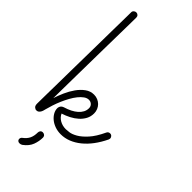

<svg xmlns="http://www.w3.org/2000/svg" viewBox="-280 -726 963 963"><g transform="rotate(45 201.5 -244.5)"><path d="M141.6 -60.1Q149.9 -41.5 168.9 -30.5Q188 -19.5 211.9 -19.5Q219.2 -19.5 235.8 -21.7Q252.4 -23.9 274.2 -36.4Q295.9 -48.8 320.3 -75.7Q344.7 -102.5 367.7 -151.4Q370.1 -156.7 374.5 -159.4Q378.9 -162.1 384.3 -162.1Q392.6 -162.1 397.7 -156.2Q402.8 -150.4 402.8 -143.6Q402.8 -140.6 400.9 -135.7Q383.8 -100.1 362.8 -72Q341.8 -43.9 317.4 -24.2Q293 -4.4 266.4 6.1Q239.7 16.6 211.9 16.6Q189.9 16.6 170.7 9.8Q151.4 2.9 137.5 -8.5Q123.5 -20 115.5 -34.4Q107.4 -48.8 107.4 -64Q107.4 -65.9 107.9 -69.3Q108.4 -72.8 110.6 -76.9Q112.8 -81.1 116.9 -84.7Q121.1 -88.4 128.4 -90.8Q148.4 -96.7 165.3 -105.2Q182.1 -113.8 194.3 -124.5Q206.5 -135.3 213.4 -148.2Q220.2 -161.1 220.2 -176.3Q220.2 -189.5 211.4 -197.8Q202.6 -206.1 189.9 -206.1Q176.8 -206.1 164.1 -197Q151.4 -188 139.4 -173.1Q127.4 -158.2 116.7 -138.9Q106 -119.6 96.9 -98.6Q87.9 -77.6 81.1 -56.9Q74.2 -36.1 69.8 -18.6Q68.4 -13.2 66.7 -6.8Q64.9 -0.5 61.5 5.1Q58.1 10.7 53.2 14.4Q48.3 18.1 40.5 18.1Q33.2 18.1 26.4 12Q19.5 5.9 19.5 -8.8Q19.5 -11.7 19.8 -31.2Q20 -50.8 20.5 -82.3Q21 -113.8 21.7 -154.5Q22.5 -195.3 22.9 -241Q23.4 -286.6 24.4 -335Q25.4 -383.3 25.9 -429.2Q26.4 -475.1 27.1 -516.4Q27.8 -557.6 28.3 -589.6Q28.8 -621.6 29.1 -641.8Q29.3 -662.1 29.3 -666Q29.3 -673.8 35.2 -679Q41 -684.1 47.9 -684.1Q55.7 -684.1 61 -679Q66.4 -673.8 66.4 -665.5Q66.4 -664.6 66.2 -646.2Q65.9 -627.9 65.4 -597.2Q64.9 -566.4 64.2 -525.4Q63.5 -484.4 62.7 -438.2Q62 -392.1 61.3 -343.3Q60.5 -294.4 59.8 -248Q59.1 -201.7 58.6 -159.7Q58.1 -117.7 57.6 -85.4Q65.4 -110.4 77.6 -137.9Q89.8 -165.5 106.4 -189Q123 -212.4 143.8 -227.5Q164.6 -242.7 189.9 -242.7Q204.1 -242.7 216.3 -237.5Q228.5 -232.4 237.5 -223.4Q246.6 -214.4 251.7 -202.1Q256.8 -189.9 256.8 -175.8Q256.8 -153.8 247.1 -135.5Q237.3 -117.2 221.2 -102.8Q205.1 -88.4 184.3 -77.6Q163.6 -66.9 141.6 -60.1ZM161.1 90.3Q161.1 117.2 151.4 143.3Q141.6 169.4 113.8 189.9Q110.8 191.9 106.7 193.4Q102.5 194.8 98.1 194.8Q89.8 194.8 85.4 190.4Q81.1 186 81.1 180.2Q81.1 170.9 88.9 165Q107.9 150.9 116.2 133.5Q124.5 116.2 124.5 91.8Q124.5 84 129.2 78.4Q133.8 72.8 142.1 72.8Q149.4 72.8 155 77.4Q160.6 82 161.1 90.3Z"/></g></svg>

Font: Sacramento
Style: Regular
Weight: 400
Designer: Astigmatic (AOETI)
Foundry: Astigmatic (AOETI)
Version: Version 1.000